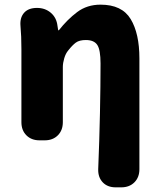

<svg xmlns="http://www.w3.org/2000/svg" viewBox="-20 -603 686 825"><path d="M477 202Q442 202 421.5 180.5Q401 159 402 124Q407 2 409.5 -116.5Q412 -235 412 -330Q412 -389 398 -410Q384 -431 349 -431Q321 -431 306 -420Q291 -409 273 -386Q262 -373 256 -352.5Q250 -332 250 -315V-78Q250 -43 228.5 -21.5Q207 0 172 0H150Q115 0 93.5 -21.5Q72 -43 72 -78V-392Q72 -426 71 -445Q70 -464 68 -492Q65 -527 83.5 -548Q102 -569 139 -569Q174 -569 198.5 -548Q223 -527 227 -492L230 -473H233Q269 -519 311.5 -551Q354 -583 412 -583Q504 -583 541.5 -521Q579 -459 579 -352V124Q579 159 557.5 180.5Q536 202 501 202Z"/></svg>

Font: Chiron GoRound TC H
Style: Regular
Weight: 900
Designer: Ryoko NISHIZUKA 西塚涼子 (kana, bopomofo & ideographs); Paul D. Hunt (Latin, Greek & Cyrillic); Sandoll Communications 산돌커뮤니
Foundry: Adobe
Version: Version 1.000;hotconv 1.1.1;makeotfexe 2.6.0